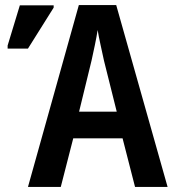

<svg xmlns="http://www.w3.org/2000/svg" viewBox="-20 -735 679 755"><path d="M511 0 462 -191H268L219 0H90L290 -715H437L639 0ZM389 -496Q383 -524 375.5 -558Q368 -592 364 -617Q360 -591 353 -557.5Q346 -524 340 -497L291 -296H439ZM10 -544V-556L58 -714H191V-705L90 -544Z"/></svg>

Font: Noto Sans Condensed SemiBold
Style: Regular
Weight: 600
Width: 3
Designer: Monotype Design Team
Foundry: Monotype Imaging Inc.
Version: Version 2.013; ttfautohint (v1.8.4.7-5d5b)